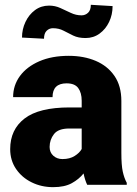

<svg xmlns="http://www.w3.org/2000/svg" viewBox="-20 -771 571 801"><path d="M343.8 0Q334.5 -19 328.6 -47.4Q309.6 -23.4 279.5 -6.8Q249.5 9.8 201.7 9.8Q152.8 9.8 112.1 -10.3Q71.3 -30.3 46.9 -66.2Q22.5 -102.1 22.5 -148.9Q22.5 -230.5 82.5 -276.6Q142.6 -322.8 270 -322.8H320.8V-350.6Q320.8 -383.8 306.4 -403.6Q292 -423.3 257.8 -423.3Q199.2 -423.3 199.2 -365.7H34.7Q34.7 -415 63.2 -453.9Q91.8 -492.7 144 -515.4Q196.3 -538.1 266.6 -538.1Q329.6 -538.1 379.2 -517.1Q428.7 -496.1 457.5 -454.3Q486.3 -412.6 486.3 -349.6V-133.3Q486.3 -81.5 492.2 -54.9Q498 -28.3 508.8 -8.3V0ZM240.7 -107.4Q271 -107.4 291.5 -120.4Q312 -133.3 320.8 -149.4V-234.9H269Q223.1 -234.9 205.1 -211.4Q187 -188 187 -157.7Q187 -135.3 202.4 -121.3Q217.8 -107.4 240.7 -107.4ZM358.9 -751 449.7 -745.6Q449.7 -710 435.3 -679.7Q420.9 -649.4 395.5 -630.9Q370.1 -612.3 336.9 -612.3Q306.6 -612.3 285.4 -622.6Q264.2 -632.8 244.9 -643.1Q225.6 -653.3 200.7 -653.3Q185.5 -653.3 174.6 -642.6Q163.6 -631.8 163.6 -609.4L71.8 -614.3Q71.8 -648.9 86.2 -679.4Q100.6 -710 126 -728.8Q151.4 -747.6 184.6 -747.6Q210 -747.6 231.9 -737.5Q253.9 -727.5 275.4 -717.3Q296.9 -707 320.3 -707Q335.9 -707 347.4 -717.8Q358.9 -728.5 358.9 -751Z"/></svg>

Font: Vazirmatn RD Black
Style: Regular
Weight: 900
Designer: Saber Rastikerdar
Foundry: Saber Rastikerdar
Version: Version 32.102